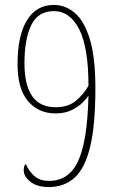

<svg xmlns="http://www.w3.org/2000/svg" viewBox="-20 -744 465 777"><path d="M178 13Q130 13 103 -8.5Q76 -30 76 -55Q76 -76 85 -80Q94 -56 116.5 -34Q139 -12 179 -12Q260 -12 297 -94Q334 -176 338 -357Q333 -348 316 -330.5Q299 -313 271 -299Q243 -285 205 -285Q136 -285 93.5 -334.5Q51 -384 51 -484Q51 -600 89 -662Q127 -724 198 -724Q245 -724 283 -691.5Q321 -659 343.5 -585.5Q366 -512 366 -388Q366 -238 345 -150.5Q324 -63 282 -25Q240 13 178 13ZM205 -310Q256 -310 287.5 -336.5Q319 -363 338 -397Q338 -552 300.5 -625.5Q263 -699 198 -699Q134 -699 106.5 -642.5Q79 -586 79 -488Q79 -310 205 -310Z"/></svg>

Font: Noto Serif Khmer ExtraCondensed Thin
Style: Regular
Weight: 100
Width: 2
Designer: Danh Hong and the Monotype Design Team
Foundry: Monotype Imaging Inc.
Version: Version 2.004; ttfautohint (v1.8.4.7-5d5b)